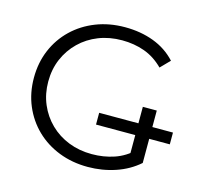

<svg xmlns="http://www.w3.org/2000/svg" viewBox="-103 -823 1012 945"><g transform="rotate(15 403.0 -350.0)"><path d="M407 -206V-266H783V-206ZM421 6Q341 6 273.5 -20.5Q206 -47 156.5 -95Q107 -143 79.5 -208Q52 -273 52 -350Q52 -427 79.5 -492Q107 -557 157 -605Q207 -653 274.5 -679.5Q342 -706 422 -706Q502 -706 568.5 -681Q635 -656 682 -605L636 -558Q592 -602 539 -621Q486 -640 425 -640Q360 -640 305.5 -618.5Q251 -597 210.5 -557.5Q170 -518 147.5 -465.5Q125 -413 125 -350Q125 -288 147.5 -235Q170 -182 210.5 -142.5Q251 -103 305.5 -81.5Q360 -60 424 -60Q484 -60 537.5 -78Q591 -96 636 -139L678 -83Q628 -39 561 -16.5Q494 6 421 6ZM607 -92V-350H678V-83Z"/></g></svg>

Font: MOST Montserrat
Style: Regular
Weight: 400
Designer: Julieta Ulanovsky
Foundry: Julieta Ulanovsky
Version: Version 8.000;March 11, 2024;FontCreator 15.0.0.2926 64-bit